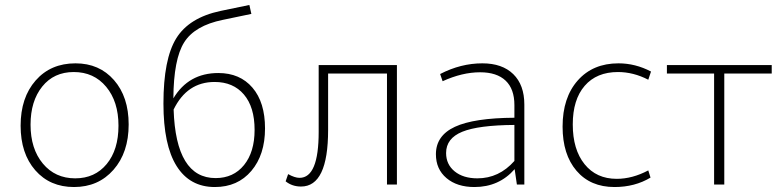

<svg xmlns="http://www.w3.org/2000/svg" viewBox="-20 -743 3145 773"><path d="M278 10Q181 10 122 -57.5Q63 -125 63 -237Q63 -350 123.5 -419Q184 -488 284 -488Q380 -488 439 -420.5Q498 -353 498 -242Q498 -129 437 -59.5Q376 10 278 10ZM283 -25Q362 -25 409.5 -82.5Q457 -140 457 -237Q457 -334 407.5 -393.5Q358 -453 277 -453Q197 -453 150 -394.5Q103 -336 103 -241Q103 -144 152.5 -84.5Q202 -25 283 -25Z M845 10Q744 10 691 -74.5Q638 -159 638 -326Q638 -505 689.5 -588.5Q741 -672 868 -699L984 -723L992 -687L877 -663Q764 -640 721.5 -572.5Q679 -505 678 -347Q739 -449 859 -449Q946 -449 996.5 -390Q1047 -331 1047 -226Q1047 -120 992 -55Q937 10 845 10ZM844 -413Q733 -413 679 -302Q688 -26 848 -26Q920 -26 962.5 -78.5Q1005 -131 1005 -220Q1005 -312 962 -362.5Q919 -413 844 -413Z M1192 8Q1156 8 1130 -13L1140 -42Q1167 -27 1186 -27Q1263 -27 1263 -212V-481H1578V0H1538V-447H1301V-220Q1301 8 1192 8Z M1890 10Q1820 10 1777.5 -26Q1735 -62 1735 -122Q1735 -197 1811.5 -232.5Q1888 -268 2051 -269V-320Q2051 -385 2015.5 -418.5Q1980 -452 1913 -452Q1841 -452 1762 -416L1752 -445Q1835 -488 1922 -488Q2002 -488 2046.5 -444.5Q2091 -401 2091 -322V0H2061L2052 -62Q1989 10 1890 10ZM1776 -127Q1776 -81 1810.5 -53Q1845 -25 1902 -25Q1989 -25 2051 -95V-240Q1906 -239 1841 -212.5Q1776 -186 1776 -127Z M2454 10Q2357 10 2301 -55.5Q2245 -121 2245 -233Q2245 -350 2306 -419Q2367 -488 2470 -488Q2538 -488 2601 -455L2590 -422Q2530 -453 2468 -453Q2382 -453 2334 -397.5Q2286 -342 2286 -242Q2286 -141 2333.5 -82Q2381 -23 2463 -23Q2526 -23 2590 -57L2599 -28Q2536 10 2454 10Z M2855 0V-447H2665V-481H3087V-447H2896V0Z"/></svg>

Font: Cantarell Light
Style: Regular
Weight: 300
Designer: Dave Crossland, Nikolaus Waxweiler, Florian Fecher, Jacques Le Bailly, Eben Sorkin, Alexei Vanyashin, Alexios Zavras, Em
Version: Version 0.303